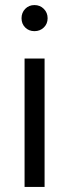

<svg xmlns="http://www.w3.org/2000/svg" viewBox="-20 -738 273 758"><path d="M77 0V-507H156V0ZM79.5 -629.5Q65 -644 65 -666Q65 -688 79.5 -703Q94 -718 116 -718Q138 -718 153 -703Q168 -688 168 -666Q168 -644 153 -629.5Q138 -615 116 -615Q94 -615 79.5 -629.5Z"/></svg>

Font: Hind Regular
Style: Regular
Weight: 400
Designer: Manushi Parikh, Satya Rajpurohit
Foundry: Indian Type Foundry
Version: Version 1.201;PS 1.0;hotconv 1.0.78;makeotf.lib2.5.61930; tt